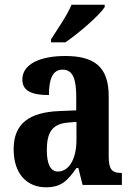

<svg xmlns="http://www.w3.org/2000/svg" viewBox="-20 -786 566 816"><path d="M197 -619V-606H258C315 -645 403 -721 425 -756V-766H284C266 -721 224 -662 197 -619ZM175 10C241 10 267 -18 305 -72H313L331 0H498V-51H495C455 -51 442 -67 442 -122V-377C442 -503 380 -548 257 -548C155 -548 75 -516 75 -448C75 -401 112 -382 188 -382C188 -449 203 -490 246 -490C291 -490 304 -448 304 -374V-317L233 -314C103 -309 38 -260 38 -152C38 -42 99 10 175 10ZM226 -57C194 -57 179 -90 179 -148C179 -222 201 -259 268 -265L305 -268V-191C305 -112 274 -57 226 -57Z"/></svg>

Font: Noto Serif Myanmar Condensed
Style: Bold
Weight: 700
Width: 3
Designer: Ben Mitchell and the Monotype Design Team
Foundry: Monotype Imaging Inc.
Version: Version 2.106